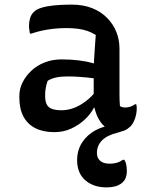

<svg xmlns="http://www.w3.org/2000/svg" viewBox="-20 -564 640 834"><path d="M499 -353Q499 -328 499 -303Q499 -278 499 -253Q499 -228 499 -202.5Q499 -177 499 -152Q499 -138 499.5 -126.5Q500 -115 501 -103Q506 -100 512 -98.5Q518 -97 523 -97Q535 -97 546 -100.5Q557 -104 566 -111H572Q573 -106 573.5 -102.5Q574 -99 574 -94Q574 -71 566.5 -49.5Q559 -28 547 -15Q534 -3 521.5 2.5Q509 8 495 8Q471 8 450.5 -3.5Q430 -15 416.5 -34.5Q403 -54 395 -79Q387 -104 387 -130Q387 -158 387 -187.5Q387 -217 387 -240Q387 -274 388.5 -302Q390 -330 392 -357Q394 -384 396 -412Q379 -423 360 -429.5Q341 -436 318.5 -439Q296 -442 268 -442Q238 -442 212 -439Q186 -436 162.5 -431Q139 -426 116 -418H110Q109 -425 107.5 -434Q106 -443 106 -453Q106 -470 111 -486Q116 -502 127 -512Q137 -523 159 -530Q181 -537 214 -540.5Q247 -544 291 -544Q342 -544 380.5 -528.5Q419 -513 445.5 -486Q472 -459 485.5 -425Q499 -391 499 -353ZM176 -146Q176 -113 192 -99Q208 -85 247 -85Q272 -85 298 -94Q324 -103 351 -123Q378 -143 403 -175L408 -96H388Q374 -69 348.5 -45Q323 -21 289.5 -5.5Q256 10 216 10Q168 10 134 -7Q100 -24 82 -57.5Q64 -91 64 -141V-147Q64 -178 78 -206Q92 -234 116.5 -257Q141 -280 174.5 -293Q208 -306 247 -306Q288 -306 323.5 -301.5Q359 -297 385 -289.5Q411 -282 421 -273Q427 -268 431 -260.5Q435 -253 437 -241.5Q439 -230 439 -214Q411 -221 383 -224.5Q355 -228 327.5 -230Q300 -232 274 -232Q245 -232 224 -227.5Q203 -223 187 -213Q182 -199 179 -183.5Q176 -168 176 -149ZM474 -20Q480 -21 489 -17Q498 -13 517 0Q515 3 509 6Q503 9 492 12Q446 23 423.5 45.5Q401 68 401 101Q401 122 415 134.5Q429 147 457 147Q474 147 487.5 143Q501 139 514 130H520Q525 138 527 145.5Q529 153 530 160.5Q531 168 531 178Q531 215 507.5 232.5Q484 250 443 250Q386 250 350.5 219Q315 188 315 132Q315 88 337 54.5Q359 21 395.5 1.5Q432 -18 474 -20Z"/></svg>

Font: Recursive Monospace Casual Medium
Style: Regular
Weight: 500
Version: Version 1.047